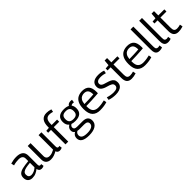

<svg xmlns="http://www.w3.org/2000/svg" viewBox="309 -2278 4027 4027"><g transform="rotate(-45 2322.5 -265.0)"><path d="M30 -129Q30 -193 66 -227.5Q102 -262 173.5 -278Q245 -294 352 -304V-379Q352 -474 231 -474Q200 -474 160.5 -469Q121 -464 78 -451L63 -519Q153 -546 236 -546Q436 -546 436 -380V-120Q436 -87 445.5 -75.5Q455 -64 471 -64Q477 -64 484 -65Q491 -66 499 -69L508 -7Q478 10 442 10Q370 10 358 -65Q322 -35 274 -12.5Q226 10 165 10Q104 10 67 -25.5Q30 -61 30 -129ZM115 -136Q115 -93 136.5 -71.5Q158 -50 194 -50Q235 -50 277.5 -69Q320 -88 352 -119V-254Q281 -248 227.5 -237Q174 -226 144.5 -202.5Q115 -179 115 -136Z M715 10Q648 10 608 -26.5Q568 -63 568 -136V-536H652V-153Q652 -109 676 -85Q700 -61 747 -61Q785 -61 819 -73Q853 -85 890 -105V-536H974V-117Q974 -86 984.5 -74Q995 -62 1011 -62Q1025 -62 1038 -68L1047 -7Q1033 1 1015.5 5.5Q998 10 979 10Q951 10 930 -4Q909 -18 901 -47Q855 -21 811 -5.5Q767 10 715 10Z M1152 0V-429H1068V-485L1152 -492V-514Q1152 -637 1199 -693.5Q1246 -750 1334 -750Q1366 -750 1396.5 -745Q1427 -740 1462 -729L1450 -667Q1397 -683 1352 -683Q1294 -683 1264.5 -643.5Q1235 -604 1235 -513V-492H1395V-429H1234V0Z M1647 -198Q1586 -198 1543 -214Q1523 -201 1512 -185Q1501 -169 1501 -148Q1501 -120 1521 -104.5Q1541 -89 1586 -89H1748Q1906 -89 1906 46Q1906 128 1836.5 174Q1767 220 1640 220Q1406 220 1406 75Q1406 38 1423.5 8Q1441 -22 1478 -43Q1434 -71 1434 -127Q1434 -162 1451.5 -188.5Q1469 -215 1502 -236Q1443 -279 1443 -372Q1443 -546 1647 -546Q1725 -546 1773 -520Q1802 -569 1870 -569Q1891 -569 1910 -565L1901 -498Q1888 -502 1869 -502Q1837 -502 1818 -483Q1851 -441 1851 -372Q1851 -198 1647 -198ZM1647 -256Q1709 -256 1739 -283.5Q1769 -311 1769 -372Q1769 -434 1739 -461.5Q1709 -489 1647 -489Q1584 -489 1554 -461.5Q1524 -434 1524 -372Q1524 -311 1554 -283.5Q1584 -256 1647 -256ZM1479 60Q1479 109 1519.5 133.5Q1560 158 1645 158Q1732 158 1779 130.5Q1826 103 1826 54Q1826 18 1802 0Q1778 -18 1724 -18H1587Q1555 -18 1529 -24Q1479 6 1479 60Z M2174 10Q2064 10 2003.5 -52.5Q1943 -115 1943 -254Q1943 -363 1975.5 -427Q2008 -491 2064 -518.5Q2120 -546 2190 -546Q2292 -546 2342 -491.5Q2392 -437 2392 -315Q2392 -308 2391.5 -297.5Q2391 -287 2390 -277Q2362 -275 2309 -271Q2256 -267 2184.5 -263.5Q2113 -260 2030 -259Q2029 -250 2029 -238Q2029 -140 2070.5 -99Q2112 -58 2188 -58Q2236 -58 2285 -65.5Q2334 -73 2373 -83L2384 -20Q2343 -6 2289.5 2Q2236 10 2174 10ZM2031 -317Q2095 -317 2152 -319.5Q2209 -322 2250 -324.5Q2291 -327 2307 -329Q2306 -412 2276 -448Q2246 -484 2184 -484Q2150 -484 2117 -470Q2084 -456 2061 -420Q2038 -384 2031 -317Z M2451 -21 2463 -85Q2497 -72 2546 -63.5Q2595 -55 2639 -55Q2765 -55 2765 -138Q2765 -180 2729 -201.5Q2693 -223 2620 -242Q2550 -260 2508 -295Q2466 -330 2466 -394Q2466 -466 2516.5 -506Q2567 -546 2667 -546Q2711 -546 2750.5 -539Q2790 -532 2819 -521L2807 -457Q2778 -466 2743.5 -472.5Q2709 -479 2667 -479Q2608 -479 2578 -458Q2548 -437 2548 -401Q2548 -372 2565 -355Q2582 -338 2612.5 -326.5Q2643 -315 2682 -305Q2733 -291 2770.5 -273Q2808 -255 2828.5 -224.5Q2849 -194 2849 -145Q2849 -91 2821.5 -57Q2794 -23 2746.5 -6.5Q2699 10 2638 10Q2587 10 2538 2Q2489 -6 2451 -21Z M3110 10Q3036 10 3000.5 -31.5Q2965 -73 2965 -158V-473H2873V-529L2965 -536L2976 -663H3049V-536H3228V-473H3049V-164Q3049 -110 3069.5 -86Q3090 -62 3137 -62Q3161 -62 3184.5 -66.5Q3208 -71 3233 -78L3245 -13Q3208 -1 3174 4.5Q3140 10 3110 10Z M3508 10Q3398 10 3337.5 -52.5Q3277 -115 3277 -254Q3277 -363 3309.5 -427Q3342 -491 3398 -518.5Q3454 -546 3524 -546Q3626 -546 3676 -491.5Q3726 -437 3726 -315Q3726 -308 3725.5 -297.5Q3725 -287 3724 -277Q3696 -275 3643 -271Q3590 -267 3518.5 -263.5Q3447 -260 3364 -259Q3363 -250 3363 -238Q3363 -140 3404.5 -99Q3446 -58 3522 -58Q3570 -58 3619 -65.5Q3668 -73 3707 -83L3718 -20Q3677 -6 3623.5 2Q3570 10 3508 10ZM3365 -317Q3429 -317 3486 -319.5Q3543 -322 3584 -324.5Q3625 -327 3641 -329Q3640 -412 3610 -448Q3580 -484 3518 -484Q3484 -484 3451 -470Q3418 -456 3395 -420Q3372 -384 3365 -317Z M3905 -740V-148Q3905 -95 3921.5 -79.5Q3938 -64 3963 -64Q3984 -64 4013 -73L4022 -6Q4005 1 3984 5.5Q3963 10 3941 10Q3903 10 3876.5 -3Q3850 -16 3836 -49Q3822 -82 3822 -141V-740Z M4161 -740V-148Q4161 -95 4177.5 -79.5Q4194 -64 4219 -64Q4240 -64 4269 -73L4278 -6Q4261 1 4240 5.5Q4219 10 4197 10Q4159 10 4132.5 -3Q4106 -16 4092 -49Q4078 -82 4078 -141V-740Z M4502 10Q4428 10 4392.5 -31.5Q4357 -73 4357 -158V-473H4265V-529L4357 -536L4368 -663H4441V-536H4620V-473H4441V-164Q4441 -110 4461.5 -86Q4482 -62 4529 -62Q4553 -62 4576.5 -66.5Q4600 -71 4625 -78L4637 -13Q4600 -1 4566 4.5Q4532 10 4502 10Z"/></g></svg>

Font: Georama
Style: Regular
Weight: 400
Designer: Jean-Baptiste Levee
Foundry: Production Type
Version: Version 1.000